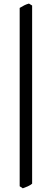

<svg xmlns="http://www.w3.org/2000/svg" viewBox="-20 -835 269 1053"><path d="M156.2 172.4Q147.5 180.2 132.3 187Q117.2 193.8 105 197.8L87.9 186.5V-791.5Q101.6 -799.8 113 -805.7Q124.5 -811.5 138.7 -815.4L156.2 -804.7Z"/></svg>

Font: Akkhara
Style: Regular
Weight: 400
Designer: J. Victor Gaultney
Version: Version 1.00 June 13, 2006, initial release